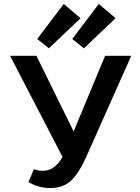

<svg xmlns="http://www.w3.org/2000/svg" viewBox="-20 -940 706 970"><path d="M227 -696 168 -743 302 -920 387 -848ZM345 -743 479 -920 564 -848 404 -696ZM643 -658 416 -148Q381 -69 341 -29.5Q301 10 234 10Q175 10 124 -20L151 -85Q175 -77 195 -77Q227 -77 251.5 -94.5Q276 -112 296 -147L31 -658H164L352 -276L511 -658Z"/></svg>

Font: Ysabeau SC
Style: Bold
Weight: 700
Designer: Christian Thalmann (Catharsis Fonts)
Version: Version 0.003